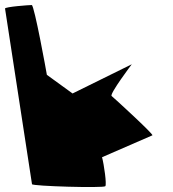

<svg xmlns="http://www.w3.org/2000/svg" viewBox="-99 -745 686 762"><path d="M28 -14C29 -6 312 2 319 -6C325 -13 314 -91 306 -121L506 -208C510 -213 353 -357 344 -364C335 -372 424 -490 424 -490L189 -374L87 -448C86 -456 37 -725 27 -725C16 -725 -80 -718 -79 -711Z"/></svg>

Font: Ampere
Style: RevIta
Weight: 400
Version: Version 1